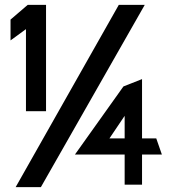

<svg xmlns="http://www.w3.org/2000/svg" viewBox="-20 -744 697 784"><path d="M23 -579 86 -625V-290H168V-724H93L23 -664ZM44 20H147L571 -724H465ZM286 -113H489V10H560V-113H641L618 -179H560V-421L484 -391ZM427 -179 489 -271V-179Z"/></svg>

Font: Charger Sport
Style: BdExt
Weight: 700
Designer: Jasper
Foundry: Cannot Into Space Fonts
Version: Version 1.1